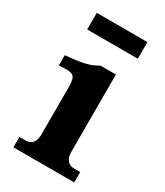

<svg xmlns="http://www.w3.org/2000/svg" viewBox="-177 -775 732 850"><g transform="rotate(30 189.0 -350.0)"><path d="M269 -111V-506H190C154 -484 122 -475 30 -467V-414C106 -420 116 -415 116 -348V-111C116 -74 99 -53 69 -53H37V0H348V-53H316C286 -53 269 -74 269 -111ZM59 -615H318V-700H59Z"/></g></svg>

Font: LT Superior Serif ExtraBold
Style: Regular
Weight: 800
Designer: Daniel Lyons
Foundry: LyonsType
Version: Version 2.120;FEAKit 1.0